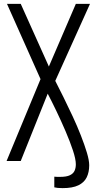

<svg xmlns="http://www.w3.org/2000/svg" viewBox="-20 -830 515 990"><path d="M303 140Q287 140 278 139Q269 138 260 136V81Q268 82 275.5 82Q283 82 290 82Q323 82 340.5 73.5Q358 65 364.5 50.5Q371 36 371 17Q371 -9 356 -54.5Q341 -100 318 -153.5Q295 -207 270.5 -258Q246 -309 226 -347L87 0H14L189 -422L16 -810H87L232 -487L371 -810H444L265 -413Q284 -376 307.5 -328.5Q331 -281 354.5 -230.5Q378 -180 397 -131.5Q416 -83 428 -43Q440 -3 440 22Q440 58 427 84.5Q414 111 384 125.5Q354 140 303 140Z"/></svg>

Font: Oswald Light
Style: Regular
Weight: 300
Designer: Vernon Adams
Foundry: Vernon Adams
Version: Version 4.103;gftools[0.9.33.dev8+g029e19f]